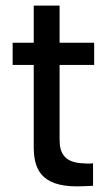

<svg xmlns="http://www.w3.org/2000/svg" viewBox="-20 -661 379 683"><path d="M315 -430V-509H192V-641H100V-509H25V-430H100V-140C100 -64 122 2 254 2C267 2 285 1 311 0V-80C305 -80 299 -79 294 -79C288 -79 283 -80 277 -80C211 -82 192 -115 192 -163V-430Z"/></svg>

Font: Arthouse Owned Medium
Style: Regular
Weight: 500
Designer: Jeremy Tribby
Foundry: Tribby Type
Version: Version 1.000;PS 001.000;hotconv 1.0.88;makeotf.lib2.5.64775